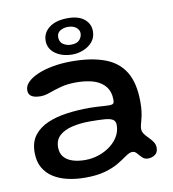

<svg xmlns="http://www.w3.org/2000/svg" viewBox="-80 -726 761 844"><g transform="rotate(-10 301.0 -304.0)"><path d="M233.5 48.5Q193 48.5 156.8 40.5Q120.5 32.5 92.5 15Q64.5 -2.5 48.5 -30.5Q32.5 -58.5 32.5 -99Q32.5 -145 55 -174.5Q77.5 -204 116.2 -220.8Q155 -237.5 203.5 -244Q252 -250.5 304 -250.5Q320 -250.5 336.5 -249.5Q353 -248.5 367.8 -247.5Q382.5 -246.5 392 -246.5Q405 -246.5 409.5 -250.8Q414 -255 414 -265.5Q414 -285 409.2 -300Q404.5 -315 395.5 -326.5Q386.5 -338 374 -346Q354 -359.5 325.8 -365.2Q297.5 -371 265 -371Q226.5 -371 196.8 -363Q167 -355 144 -346.5Q121 -338 102 -338Q76 -338 62 -346.5Q48 -355 48 -374Q48 -393.5 64.5 -410Q81 -426.5 110.2 -439Q139.5 -451.5 178.2 -458.5Q217 -465.5 261 -465.5Q349.5 -465.5 409.2 -443.2Q469 -421 499 -371.2Q529 -321.5 529 -237.5Q529 -212.5 526.5 -194Q524 -175.5 520.2 -161.8Q516.5 -148 514 -138Q511.5 -128 511.5 -119.5Q511.5 -107.5 519.2 -96.8Q527 -86 537.8 -75.5Q548.5 -65 556.5 -53.2Q564.5 -41.5 564.5 -27Q564.5 -5.5 550.5 4Q536.5 13.5 519.5 13.5Q504 13.5 493.8 3.2Q483.5 -7 475.2 -17Q467 -27 455 -27Q448 -27 439.8 -23Q431.5 -19 419.5 -10.5Q404.5 0.5 381.2 14.2Q358 28 322 38.2Q286 48.5 233.5 48.5ZM247 -28Q278 -28 307 -37.8Q336 -47.5 359 -64.8Q382 -82 395.5 -105.2Q409 -128.5 409 -155.5Q409 -172.5 397.8 -180Q386.5 -187.5 361 -189.5Q335.5 -191.5 293.5 -191.5Q252 -191.5 216.5 -183.2Q181 -175 159.5 -155.8Q138 -136.5 138 -103.5Q138 -78 151 -61.5Q164 -45 188.5 -36.5Q213 -28 247 -28ZM272 -494.5Q227 -494.5 196.2 -516.2Q165.5 -538 165.5 -574Q165.5 -610 195.5 -632.8Q225.5 -655.5 279 -655.5Q326 -655.5 351.8 -634.2Q377.5 -613 377.5 -580Q377.5 -552.5 361.8 -533.5Q346 -514.5 321.5 -504.5Q297 -494.5 272 -494.5ZM272.5 -538Q299 -538 310.8 -551Q322.5 -564 322.5 -581Q322.5 -595 309.2 -606.2Q296 -617.5 271 -617.5Q253 -617.5 237.8 -608.5Q222.5 -599.5 222.5 -580Q222.5 -558.5 238 -548.2Q253.5 -538 272.5 -538Z"/></g></svg>

Font: Gluten
Style: Regular
Weight: 400
Designer: Tyler Finck
Foundry: Etcetera Type Company
Version: Version 1.300